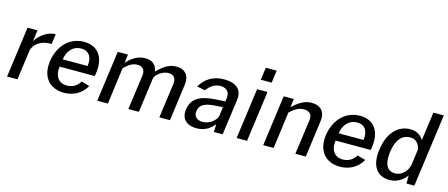

<svg xmlns="http://www.w3.org/2000/svg" viewBox="-49 -1346 4520 1939"><g transform="rotate(15 2211.0 -376.0)"><path d="M155 0 196 -308C205 -372 283 -441 396 -433L410 -540C330 -540 249 -484 206 -412L222 -530H118L46 0Z M900 -234 906 -271C928 -431 857 -540 708 -540C555 -540 447 -424 424 -260C401 -91 494 10 641 10C738 10 824 -34 873 -122L787 -146C757 -98 713 -68 651 -68C560 -68 519 -139 533 -234ZM544 -313C554 -391 605 -467 697 -467C784 -467 817 -401 804 -313Z M1100 0 1151 -383C1198 -430 1239 -456 1288 -456C1343 -456 1371 -422 1364 -365L1314 0H1424L1473 -360C1475 -371 1478 -378 1486 -390C1511 -422 1561 -456 1613 -456C1668 -456 1695 -422 1688 -365L1638 0H1749L1801 -384C1814 -480 1766 -540 1674 -540C1617 -540 1562 -522 1475 -435C1466 -497 1427 -540 1348 -540C1287 -540 1223 -515 1157 -441L1168 -530H1061L989 0Z M2026 10C2100 10 2164 -20 2211 -82L2208 0H2300L2351 -371C2365 -474 2311 -540 2170 -540C2058 -540 1972 -484 1927 -400L2012 -383C2053 -441 2103 -466 2154 -466C2220 -466 2254 -426 2245 -363L2241 -328L2157 -323C1977 -315 1893 -263 1877 -146C1863 -47 1926 10 2026 10ZM2072 -68C2013 -68 1975 -101 1983 -157C1993 -234 2057 -254 2162 -261L2232 -265L2220 -175C2212 -120 2135 -68 2072 -68Z M2518 -530 2446 0H2555L2627 -530ZM2547 -762 2529 -632H2643L2661 -762Z M2833 0 2884 -384C2934 -431 2978 -456 3029 -456C3089 -456 3118 -422 3110 -365L3060 0H3169L3221 -386C3234 -479 3185 -540 3088 -540C3015 -540 2958 -506 2890 -441L2902 -530H2796L2724 0Z M3785 -234 3791 -271C3813 -431 3742 -540 3593 -540C3440 -540 3332 -424 3309 -260C3286 -91 3379 10 3526 10C3623 10 3709 -34 3758 -122L3672 -146C3642 -98 3598 -68 3536 -68C3445 -68 3404 -139 3418 -234ZM3429 -313C3439 -391 3490 -467 3582 -467C3669 -467 3702 -401 3689 -313Z M4046 10C4139 10 4198 -51 4222 -84V0H4304L4408 -762H4299L4258 -464C4223 -520 4176 -540 4119 -540C3983 -540 3891 -430 3869 -261C3844 -88 3913 10 4046 10ZM4083 -69C4008 -69 3961 -124 3979 -265C3997 -401 4058 -460 4139 -460C4192 -460 4227 -433 4245 -365L4223 -203C4212 -130 4154 -69 4083 -69Z"/></g></svg>

Font: Cheyenne Sans Medium
Style: Italic
Weight: 500
Italic angle: -8.13011°
Designer: The Public Sans project authors (U.S. Web Design System), Libre Franklin designed by Pablo Impallari and Rodrigo Fuenzal
Foundry: The Cheyenne Sans Project Authors
Version: Version 2.007